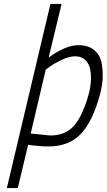

<svg xmlns="http://www.w3.org/2000/svg" viewBox="-20 -740 545 982"><path d="M214 -384 236 -400C250.7 -410.7 270.7 -422 296 -434C321.3 -446 344.3 -452 365 -452C387 -452 404.5 -445.3 417.5 -432C430.5 -418.7 438.7 -401.8 442 -381.5C445.3 -361.2 446.2 -340.5 444.5 -319.5C442.8 -298.5 439.3 -278.3 434 -259C413.3 -185 388.3 -131.2 359 -97.5C329.7 -63.8 289.3 -47 238 -47L137 -57ZM382 -509C338 -509 287 -488 229 -446L295 -720H238L15 222H71L124 0C124 0.7 129 1.7 139 3C149 4.3 162.5 5.7 179.5 7C196.5 8.3 212.7 9 228 9C297.3 9 352.3 -12.2 393 -54.5C433.7 -96.8 466.7 -165 492 -259C499.3 -286.3 503.7 -313.5 505 -340.5C506.3 -367.5 504.3 -394.2 499 -420.5C493.7 -446.8 481 -468.2 461 -484.5C441 -500.8 414.7 -509 382 -509Z"/></svg>

Font: RazerF5 Light
Style: Italic
Weight: 300
Foundry: Razer Inc.
Version: Version 2